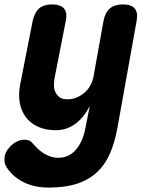

<svg xmlns="http://www.w3.org/2000/svg" viewBox="-67 -580 687 870"><path d="M320 0 340 -101Q314 -48 274.5 -19Q235 10 187 10Q139 10 104.5 -6Q70 -22 49.5 -50Q29 -78 22.5 -115Q16 -152 24 -195L81 -485Q89 -523 110 -541.5Q131 -560 169 -560Q207 -560 223 -541.5Q239 -523 231 -485L180 -225Q177 -208 177.5 -191Q178 -174 185 -160.5Q192 -147 204.5 -138.5Q217 -130 238 -130Q261 -130 281 -138.5Q301 -147 317 -161Q333 -175 343 -194Q353 -213 357 -235L402 -485Q409 -523 430.5 -541.5Q452 -560 490 -560Q528 -560 543.5 -541.5Q559 -523 552 -485L465 0Q453 65 431.5 115Q410 165 373.5 199.5Q337 234 283 252Q229 270 153 270Q123 270 96 264.5Q69 259 45 248Q21 237 1 220.5Q-19 204 -35 181Q-43 170 -45.5 157Q-48 144 -46 130Q-44 116 -35.5 102.5Q-27 89 -15 78Q-3 67 12 60Q27 53 43 53Q53 53 62.5 56Q72 59 79 67Q89 79 101 91Q113 103 127.5 112.5Q142 122 159.5 128.5Q177 135 197 135Q220 135 239.5 126.5Q259 118 275 100.5Q291 83 302.5 58Q314 33 320 0Z"/></svg>

Font: Maple Mono NL ExtraBold
Style: Italic
Weight: 800
Italic angle: -10°
Monospace: yes
Designer: subframe7536
Version: Version 7.000